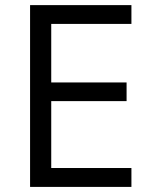

<svg xmlns="http://www.w3.org/2000/svg" viewBox="-20 -734 596 754"><path d="M496.1 0H98.1V-713.9H496.1V-640.1H181.2V-410.2H477.1V-336.9H181.2V-74.2H496.1Z"/></svg>

Font: OpenSans
Style: Regular
Weight: 400
Foundry: Ascender Corporation
Version: Version 1.10